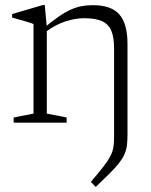

<svg xmlns="http://www.w3.org/2000/svg" viewBox="-20 -485 597 759"><path d="M165 -378V-36L243.5 -20.5V0H34V-20.5L112.5 -36V-390Q104.5 -393.5 83.2 -399.8Q62 -406 28 -415.5V-429.5L149 -465H157ZM431 55.5V-294Q431 -338 419.8 -364Q408.5 -390 382.8 -401.5Q357 -413 313 -413Q277.5 -413 238.8 -400.5Q200 -388 161.5 -359.5L150 -371.5Q185 -400.5 211.5 -419Q238 -437.5 260.2 -447.2Q282.5 -457 303.2 -460.8Q324 -464.5 347 -464.5Q420.5 -464.5 452.2 -427.5Q484 -390.5 484 -311.5V45Q484 70 481.8 89Q479.5 108 472.2 124.5Q465 141 451.2 158.8Q437.5 176.5 414.8 199.2Q392 222 358.5 254L339 234Q370.5 197.5 389.2 173.2Q408 149 417 130.8Q426 112.5 428.5 95.2Q431 78 431 55.5Z"/></svg>

Font: Newsreader Light
Style: Regular
Weight: 300
Designer: Hugues Gentile
Foundry: Production Type
Version: Version 1.003